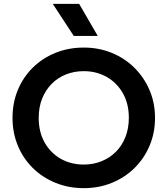

<svg xmlns="http://www.w3.org/2000/svg" viewBox="-20 -962 870 997"><path d="M415 15Q335.5 15 267.8 -12.8Q200 -40.5 150 -90Q100 -139.5 72.5 -206Q45 -272.5 45 -350Q45 -428 72.5 -494.5Q100 -561 150 -610.5Q200 -660 267.8 -687.5Q335.5 -715 415 -715Q494 -715 561.5 -687Q629 -659 679 -609Q729 -559 757 -492.8Q785 -426.5 785 -350Q785 -272.5 757 -206Q729 -139.5 679 -90Q629 -40.5 561.5 -12.8Q494 15 415 15ZM415 -107.5Q464.5 -107.5 507.2 -124.8Q550 -142 581.8 -173.8Q613.5 -205.5 631.2 -250.2Q649 -295 649 -350Q649 -423.5 618 -478Q587 -532.5 534 -562.5Q481 -592.5 415 -592.5Q365 -592.5 322.5 -575.5Q280 -558.5 248.2 -526.5Q216.5 -494.5 198.8 -450Q181 -405.5 181 -350Q181 -276.5 211.8 -222Q242.5 -167.5 295.5 -137.5Q348.5 -107.5 415 -107.5ZM363 -775.5 254 -942H391L487.5 -775.5Z"/></svg>

Font: Geologica EX Med
Style: Regular
Weight: 500
Designer: Sindre Bremnes, Frode Helland
Foundry: Monokrom Skriftforlag AS
Version: Version 1.010;gftools[0.9.28]